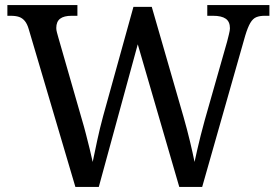

<svg xmlns="http://www.w3.org/2000/svg" viewBox="-20 -734 1087 754"><path d="M93 -619Q87 -640 77.5 -651.5Q68 -663 55 -667.5Q42 -672 22 -672H9V-714H284V-672H261Q231 -672 216 -660.5Q201 -649 201 -624Q201 -616 203.5 -607Q206 -598 209 -587L301 -267Q310 -237 317.5 -207.5Q325 -178 332 -150Q339 -122 344 -98Q352 -137 362 -183.5Q372 -230 385 -278L504 -707H576L701 -274Q715 -225 726 -179Q737 -133 744 -98Q749 -122 755 -147.5Q761 -173 768 -201.5Q775 -230 784 -262L872 -571Q875 -583 879 -599Q883 -615 883 -623Q883 -649 866.5 -660.5Q850 -672 817 -672H794V-714H1038V-672H1019Q1000 -672 986.5 -666.5Q973 -661 963 -644Q953 -627 943 -594L774 0H684L521 -560L368 0H276Z"/></svg>

Font: Noto Serif Telugu
Style: Regular
Weight: 400
Designer: Jelle Bosma - Monotype Design Team
Foundry: Monotype Imaging Inc.
Version: Version 2.003